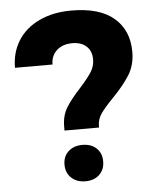

<svg xmlns="http://www.w3.org/2000/svg" viewBox="-53 -783 674 836"><g transform="rotate(-5 284.0 -365.0)"><path d="M299 -399Q334 -438 350 -463Q366 -488 366 -518Q366 -555 343 -575.5Q320 -596 282 -596Q239 -596 213.5 -572.5Q188 -549 188 -511H24Q24 -578 56.5 -629.5Q89 -681 149.5 -709.5Q210 -738 290 -738Q413 -738 476 -684Q539 -630 539 -536Q539 -478 512 -435Q485 -392 436 -342Q400 -305 383 -280.5Q366 -256 366 -228V-220H215V-238Q215 -285 236.5 -320Q258 -355 299 -399ZM202 -72Q202 -108 225.5 -129.5Q249 -151 287 -151Q325 -151 348 -129.5Q371 -108 371 -72Q371 -36 348 -14Q325 8 287 8Q249 8 225.5 -14Q202 -36 202 -72Z"/></g></svg>

Font: Mona Sans ExtraBold
Style: Regular
Weight: 800
Designer: Deni Anggara
Foundry: GitHub
Version: Version 2.000